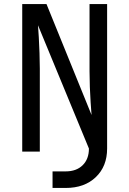

<svg xmlns="http://www.w3.org/2000/svg" viewBox="-20 -750 640 950"><path d="M240 180V98H305Q358 98 389 67.5Q420 37 420 -15L168 -625Q170 -601 172 -564.5Q174 -528 175.5 -487.5Q177 -447 177 -410V0H90V-730H210L433 -181Q431 -206 428.5 -242.5Q426 -279 424.5 -320Q423 -361 423 -397V-730H510V-15Q510 73 454 126.5Q398 180 305 180Z"/></svg>

Font: NKDuy Mono
Style: Regular
Weight: 400
Monospace: yes
Designer: NKDuy
Foundry: NKDuy
Version: Version 2.251; ttfautohint (v1.8.4.7-5d5b)